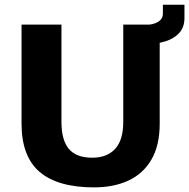

<svg xmlns="http://www.w3.org/2000/svg" viewBox="-20 -771 799 811"><path d="M377.5 20.5Q224.1 20.5 147.5 -44.8Q71 -110.1 71 -248.9V-667H239.6V-256.1Q239.6 -179.2 270.8 -142.1Q302 -104.9 369.8 -104.9Q432 -104.9 466.3 -142.1Q500.6 -179.2 500.6 -256.1V-667H654.6V-248.9Q654.6 -156.5 619.4 -96.6Q584.2 -36.8 522 -8.1Q459.8 20.5 377.5 20.5ZM597.4 -583.9 594 -666Q626.2 -666 647.1 -678.3Q668 -690.6 668 -713.7V-750.9H759.1V-694.9Q759.1 -656.5 737.6 -632.4Q716.1 -608.4 679.9 -596.8Q643.7 -585.3 597.4 -583.9Z"/></svg>

Font: Maven Pro
Style: Regular
Weight: 400
Designer: Joe Prince
Foundry: Joe Prince
Version: Version 2.103